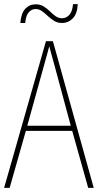

<svg xmlns="http://www.w3.org/2000/svg" viewBox="-20 -916 477 936"><path d="M410 0 332 -278H106L27 0H0L204 -715H238L437 0ZM243 -607Q237 -629 231.5 -648.5Q226 -668 220 -691Q215 -669 209 -649.5Q203 -630 197 -606L113 -303H325ZM79 -804Q83 -852 103.5 -873.5Q124 -895 154 -895Q176 -895 192.5 -885Q209 -875 222.5 -861.5Q236 -848 250.5 -837.5Q265 -827 283 -827Q303 -827 318 -843.5Q333 -860 336 -896H359Q357 -849 335 -826.5Q313 -804 282 -804Q260 -804 243.5 -814.5Q227 -825 213 -838Q199 -851 185 -861.5Q171 -872 153 -872Q135 -872 120.5 -856.5Q106 -841 103 -804Z"/></svg>

Font: Noto Sans Lao Looped Condensed Thin
Style: Regular
Weight: 100
Width: 3
Designer: Mark Frömberg, Ben Mitchell
Foundry: The Fontpad Ltd
Version: Version 1.002; ttfautohint (v1.8.4.7-5d5b)